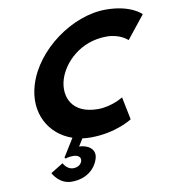

<svg xmlns="http://www.w3.org/2000/svg" viewBox="-114 -939 1197 1331"><g transform="rotate(-10 484.0 -273.0)"><path d="M549.6 -170C360.6 -170 316.9 -302 350 -413C382.7 -523 505 -655 694 -655C790 -655 840.8 -604 840.8 -604L968.5 -764C968.5 -764 899.1 -840 720.1 -840C486.1 -840 215.9 -648 145.4 -411C88.5 -220 179.9 -60 339.5 -5L261 121L268.6 129C268.6 129 286.3 120 322.3 120C350.3 120 380.1 134 370.9 165C365.2 184 346.3 204 309.3 204C263.3 204 241.3 157 241.3 157L153.2 211C153.2 211 192.5 294 282.5 294C393.5 294 454.1 228 472.9 165C493.4 96 429.2 63 374.2 63L406.7 11C425.8 14 445.5 15 465.5 15C644.5 15 759.2 -61 759.2 -61L726.8 -221C726.8 -221 645.6 -170 549.6 -170Z"/></g></svg>

Font: Hussar
Style: BdOblThree
Weight: 700
Foundry: Cannot Into Space Fonts
Version: Version 2.00